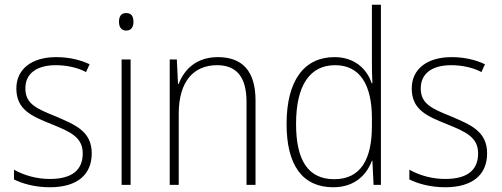

<svg xmlns="http://www.w3.org/2000/svg" viewBox="-20 -780 2117 810"><path d="M367 -133C367 -227 296 -254 215 -289C137 -321 87 -340 87 -407C87 -471 136 -505 216 -505C262 -505 310 -494 343 -476L358 -509C320 -527 272 -539 217 -539C112 -539 49 -487 49 -407C49 -317 113 -290 198 -256C277 -224 329 -201 329 -133C329 -65 287 -25 190 -25C135 -25 82 -40 39 -64V-23C73 -6 126 10 190 10C307 10 367 -44 367 -133Z M512 -725C490 -725 482 -709 482 -688C482 -667 491 -651 512 -651C534 -651 543 -666 543 -688C543 -709 536 -725 512 -725ZM531 -529H493V0H531Z M899 -539C807 -539 756 -485 734 -426H731L726 -529H696V0H734V-300C734 -438 798 -505 896 -505C975 -505 1020 -458 1020 -351V0H1058V-356C1058 -482 1001 -539 899 -539Z M1386 10C1477 10 1527 -43 1549 -102H1551L1556 0H1587V-760H1549V-530C1549 -498 1549 -464 1551 -429H1548C1528 -489 1476 -539 1391 -539C1263 -539 1189 -440 1189 -257C1189 -83 1256 10 1386 10ZM1390 -24C1279 -24 1229 -105 1229 -257C1229 -420 1287 -505 1394 -505C1498 -505 1549 -423 1549 -281V-248C1549 -107 1501 -24 1390 -24Z M2035 -133C2035 -227 1964 -254 1883 -289C1805 -321 1755 -340 1755 -407C1755 -471 1804 -505 1884 -505C1930 -505 1978 -494 2011 -476L2026 -509C1988 -527 1940 -539 1885 -539C1780 -539 1717 -487 1717 -407C1717 -317 1781 -290 1866 -256C1945 -224 1997 -201 1997 -133C1997 -65 1955 -25 1858 -25C1803 -25 1750 -40 1707 -64V-23C1741 -6 1794 10 1858 10C1975 10 2035 -44 2035 -133Z"/></svg>

Font: Noto Sans Gurmukhi UI SemiCondensed ExtraLight
Style: Regular
Weight: 200
Width: 4
Designer: Jelle Bosma - Monotype Design Team
Foundry: Monotype Imaging Inc.
Version: Version 2.004